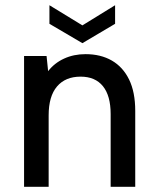

<svg xmlns="http://www.w3.org/2000/svg" viewBox="-20 -714 601 734"><path d="M420 -694V-623L295 -549L169 -623V-694L295 -617ZM72 -500H158L164 -442Q188 -473 225 -490Q262 -507 307 -507Q365 -507 407.5 -482.5Q450 -458 473.5 -410Q497 -362 497 -290V0H403V-278Q403 -348 373.5 -384.5Q344 -421 288 -421Q230 -421 198 -383.5Q166 -346 166 -273V0H72Z"/></svg>

Font: Albert Sans Medium
Style: Regular
Weight: 500
Designer: Andreas Rasmussen
Foundry: a.Foundry
Version: Version 1.025